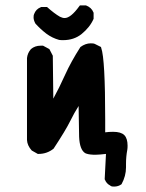

<svg xmlns="http://www.w3.org/2000/svg" viewBox="-20 -563 540 712"><path d="M447.3 44.9V57.6Q447.3 89.8 430.7 120.1Q418.9 128.9 403.3 128.9Q396.5 128.9 393.6 127.9Q390.6 127 388.7 125Q375 118.2 369.1 103.5L368.2 101.6L373 7.8Q347.7 10.7 337.4 10.7Q327.1 10.7 325.2 10.7Q305.7 9.8 295.9 4.9Q275.4 -7.8 273.4 -55.7Q273.4 -55.7 271.5 -169.9Q255.9 -145.5 239.7 -112.8Q223.6 -80.1 178.7 -11.7Q154.3 7.8 123 7.8H120.1L97.7 -4.9Q81.1 -23.4 80.1 -43.9V-347.7Q82 -366.2 94.7 -380.9Q109.4 -393.6 130.9 -393.6Q133.8 -393.6 139.6 -393.6L163.1 -380.9L175.8 -356.4L177.7 -197.3Q199.2 -236.3 221.2 -285.2Q243.2 -334 278.3 -388.7Q296.9 -402.3 316.4 -402.3Q328.1 -402.3 331.1 -400.4L354.5 -388.7L355.5 -384.8Q370.1 -343.8 370.1 -120.1Q370.1 -97.7 370.1 -72.3Q383.8 -74.2 399.4 -74.2Q428.7 -74.2 440.9 -62Q453.1 -49.8 453.1 -22.5Q453.1 -13.7 452.1 -7.8Q447.3 17.6 447.3 44.9ZM106.4 -510.7Q113.3 -529.3 130.9 -536.1L132.8 -537.1H154.3Q181.6 -512.7 202.1 -501Q211.9 -496.1 219.7 -496.1Q242.2 -496.1 273.4 -539.1L276.4 -543H298.8Q319.3 -535.2 326.2 -517.6L327.1 -515.6V-493.2Q313.5 -461.9 282.2 -436.5Q253.9 -414.1 213.9 -414.1Q204.1 -414.1 199.2 -415Q173.8 -421.9 151.4 -438.5Q129.9 -455.1 111.3 -475.6Q104.5 -488.3 104.5 -498Q104.5 -507.8 106.4 -510.7Z"/></svg>

Font: JasonHandwriting2
Style: SemiBold
Weight: 600
Version: Version 1.04.7